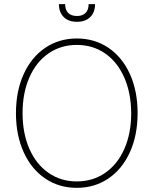

<svg xmlns="http://www.w3.org/2000/svg" viewBox="-20 -904 748 934"><path d="M353.5 9.8Q266.6 9.8 199.5 -35.9Q132.3 -81.5 95 -164.1Q57.6 -246.6 57.6 -353.5Q57.6 -460.4 95 -543Q132.3 -625.5 199.7 -671.1Q267.1 -716.8 353.5 -716.8Q440.4 -716.8 507.6 -671.4Q574.7 -626 612.1 -543.5Q649.4 -460.9 649.4 -353.5Q649.4 -246.6 612.1 -164.1Q574.7 -81.5 507.6 -35.9Q440.4 9.8 353.5 9.8ZM353.5 -685.5Q276.4 -685.5 216.6 -644.5Q156.7 -603.5 123.3 -528.1Q89.8 -452.6 89.8 -353.5Q89.8 -255.4 123 -179.9Q156.2 -104.5 216.1 -63Q275.9 -21.5 353.5 -21.5Q431.2 -21.5 491.2 -62.7Q551.3 -104 584.7 -179.4Q618.2 -254.9 618.2 -353.5Q617.7 -452.1 584.2 -527.6Q550.8 -603 491 -644.3Q431.2 -685.5 353.5 -685.5ZM354.5 -797.9Q313.5 -797.9 290 -821Q266.6 -844.2 266.6 -883.8H296.9Q296.9 -856.4 311.5 -841.3Q326.2 -826.2 354.5 -826.2Q381.8 -826.2 396.5 -841.3Q411.1 -856.4 411.1 -883.8H442.4Q442.4 -844.2 418.9 -821Q395.5 -797.9 354.5 -797.9Z"/></svg>

Font: Pretendard Std Thin
Style: Regular
Weight: 100
Designer: Base glyphs from Inter by Rasmus Andersson; Hangeul glyphs from Noto Sans CJK(Source Han Sans) by Jang Soo-young and Kan
Foundry: Kil Hyung-jin
Version: Version 1.309